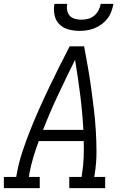

<svg xmlns="http://www.w3.org/2000/svg" viewBox="-33 -975 653 995"><path d="M-13 0V-58H51L54 -74Q64 -131 82.5 -187Q101 -243 123 -298.5Q145 -354 169.5 -409Q194 -464 220 -518.5Q246 -573 273 -627Q300 -681 328 -735H403Q413 -681 422.5 -627Q432 -573 439.5 -518.5Q447 -464 453.5 -409.5Q460 -355 463.5 -299Q467 -243 467 -186.5Q467 -130 458 -74L455 -58H512V0H326V-58H390L392 -74Q399 -116 400.5 -159Q402 -202 401 -244H168Q152 -202 139.5 -159.5Q127 -117 119 -74L117 -58H173V0ZM399 -302Q394 -394 382.5 -484.5Q371 -575 356 -665Q311 -575 268.5 -484.5Q226 -394 190 -302ZM379 -815Q350 -815 322 -822.5Q294 -830 274.5 -849.5Q255 -869 249.5 -897.5Q244 -926 249 -955H315Q312 -938 315 -921.5Q318 -905 328.5 -893.5Q339 -882 355 -877.5Q371 -873 388 -873Q406 -873 423.5 -877.5Q441 -882 455 -893.5Q469 -905 477.5 -921.5Q486 -938 489 -955H555Q551 -935 544 -915.5Q537 -896 524.5 -879.5Q512 -863 494.5 -850Q477 -837 457.5 -829Q438 -821 418 -818Q398 -815 379 -815Z"/></svg>

Font: Iosevka Curly Slab LtExObl
Style: Regular
Weight: 300
Width: 7
Italic angle: -9°
Monospace: yes
Designer: Belleve Invis
Foundry: Belleve Invis
Version: Version 11.1.0; ttfautohint (v1.8.3)